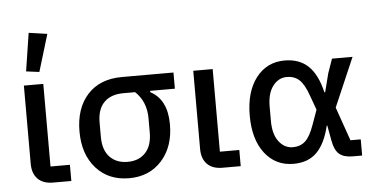

<svg xmlns="http://www.w3.org/2000/svg" viewBox="-53 -893 1954 1005"><g transform="rotate(-5 924.0 -390.0)"><path d="M167 -583 98 -592 129 -792 226 -778ZM188 0Q136 0 108 -28.5Q80 -57 80 -108V-519H182V-85H284V0Z M587 12Q479 12 414 -61Q349 -134 349 -254Q349 -376 414 -447.5Q479 -519 595 -519H866V-434H736V-427Q824 -381 824 -250Q824 -133 759 -60.5Q694 12 587 12ZM715 -217V-292Q715 -379 657 -434H595Q530 -434 494 -398Q458 -362 458 -292V-217Q458 -147 493 -110.5Q528 -74 587 -74Q646 -74 680.5 -111Q715 -148 715 -217Z M1078 0Q1026 0 998 -28.5Q970 -57 970 -108V-519H1072V-85H1174V0Z M1451 12Q1357 12 1300.5 -61Q1244 -134 1244 -259Q1244 -384 1300.5 -457.5Q1357 -531 1451 -531Q1528 -531 1575 -486Q1622 -441 1644 -347H1648L1673 -445L1699 -519H1807L1696 -262L1758 -85H1812V0H1763Q1716 0 1692 -20.5Q1668 -41 1659 -90L1644 -172H1641Q1619 -79 1573.5 -33.5Q1528 12 1451 12ZM1455 -75Q1494 -75 1520 -98.5Q1546 -122 1567 -182L1595 -260L1567 -337Q1546 -397 1520 -420.5Q1494 -444 1455 -444Q1411 -444 1381.5 -405.5Q1352 -367 1352 -297V-222Q1352 -152 1381.5 -113.5Q1411 -75 1455 -75Z"/></g></svg>

Font: Anuphan Medium
Style: Regular
Weight: 500
Designer: Mike Abbink, Paul van der Laan, Pieter van Rosmalen, Mint Tantisuwanna
Foundry: Bold Monday; Cadson Demak
Version: Version 3.002;hotconv 1.0.109;makeotfexe 2.5.65596